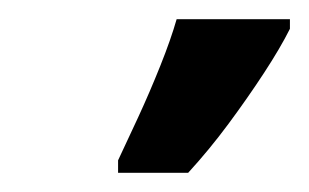

<svg xmlns="http://www.w3.org/2000/svg" viewBox="-20 -734 322 200"><path d="M103 -567Q112 -586 124 -612Q136 -638 147 -665.5Q158 -693 164 -714H282V-704Q272 -684 255 -658Q238 -632 218 -605Q198 -578 176 -554H103Z"/></svg>

Font: Noto Sans Display SemiBold
Style: Italic
Weight: 600
Italic angle: -12°
Designer: Monotype Design Team
Foundry: Monotype Imaging Inc.
Version: Version 2.003